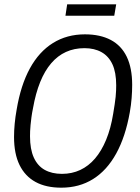

<svg xmlns="http://www.w3.org/2000/svg" viewBox="-20 -857 649 889"><path d="M264 12Q193 12 144.5 -14.5Q96 -41 70.5 -93Q45 -145 45 -223Q45 -252 48 -284Q51 -316 57 -349Q76 -463 118.5 -540.5Q161 -618 225.5 -658Q290 -698 373 -698Q444 -698 493 -672Q542 -646 567 -594Q592 -542 592 -464Q592 -435 589.5 -403Q587 -371 581 -337Q561 -224 518 -146Q475 -68 411 -28Q347 12 264 12ZM267 -52Q313 -52 351.5 -70Q390 -88 420 -123Q450 -158 471.5 -210Q493 -262 504 -330Q508 -355 511 -374Q514 -393 515.5 -409Q517 -425 517.5 -438Q518 -451 518 -462Q518 -522 500.5 -559.5Q483 -597 450 -615.5Q417 -634 371 -634Q324 -634 285.5 -616.5Q247 -599 217 -564Q187 -529 166 -477Q145 -425 133 -357Q128 -333 125.5 -313.5Q123 -294 121.5 -278.5Q120 -263 119.5 -250.5Q119 -238 119 -226Q119 -166 136.5 -127.5Q154 -89 187 -70.5Q220 -52 267 -52ZM283 -784 291 -837H518L509 -784Z"/></svg>

Font: Archivo Condensed Light
Style: Italic
Weight: 300
Width: 3
Italic angle: -10°
Designer: Hector Gatti
Foundry: Omnibus-Type
Version: Version 2.001